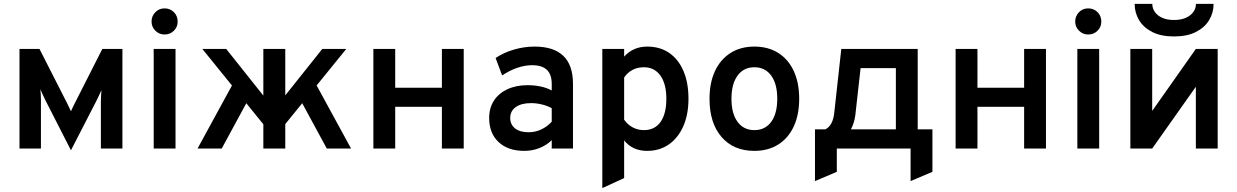

<svg xmlns="http://www.w3.org/2000/svg" viewBox="-20 -762 6347 985"><path d="M344 9 213 -247.5Q206.5 -261 200 -275Q193.5 -289 187 -304Q188.5 -292.5 189.2 -278Q190 -263.5 190 -250V0H80V-511H182.5L324 -233Q330.5 -219.5 335.5 -209.2Q340.5 -199 344 -191Q347.5 -199 352.2 -209.2Q357 -219.5 364 -233L505 -511H608V0H497.5V-241Q497.5 -255 498.5 -271.5Q499.5 -288 500.5 -299.5Q494 -285 487.2 -270.8Q480.5 -256.5 473.5 -242.5Z M768.5 0V-511H880.5V0ZM824 -585Q796.5 -585 777 -604.5Q757.5 -624 757.5 -651.5Q757.5 -679.5 776.8 -699.2Q796 -719 824 -719Q853 -719 872.2 -699.5Q891.5 -680 891.5 -651.5Q891.5 -623.5 872 -604.2Q852.5 -585 824 -585Z M1360.5 -88 1018 -511H1140.5L1360.5 -234.5ZM1409.5 -83.5V-230L1633.5 -511H1756.5ZM993.5 0 1197 -373 1270.5 -282 1117.5 0ZM1331 0V-511H1443.5V0ZM1656.5 0 1503.5 -282 1577.5 -373 1781 0Z M1895.5 0V-511H2007.5V-312H2247V-511H2359V0H2247V-214H2007.5V0Z M2669.5 12Q2585.5 12 2537.5 -33.5Q2489.5 -79 2489.5 -157Q2489.5 -208 2514 -245.8Q2538.5 -283.5 2583 -304.2Q2627.5 -325 2687 -325Q2722 -325 2753.8 -318.2Q2785.5 -311.5 2810.5 -298V-331Q2810.5 -380 2785.5 -403.8Q2760.5 -427.5 2710 -427.5Q2673 -427.5 2633.5 -414Q2594 -400.5 2556 -375L2522.5 -464.5Q2564.5 -492.5 2617 -507.8Q2669.5 -523 2722.5 -523Q2821 -523 2870.2 -475.2Q2919.5 -427.5 2919.5 -332V0H2810.5V-43Q2783.5 -16.5 2747 -2.2Q2710.5 12 2669.5 12ZM2692.5 -83.5Q2725 -83.5 2755.8 -97.5Q2786.5 -111.5 2810.5 -137.5V-207Q2788 -219.5 2759.8 -226.2Q2731.5 -233 2704.5 -233Q2654.5 -233 2626 -212.8Q2597.5 -192.5 2597.5 -157Q2597.5 -123 2622.5 -103.2Q2647.5 -83.5 2692.5 -83.5Z M3070 203V-511H3182V-471.5Q3228.5 -523 3300.5 -523Q3366 -523 3413.2 -490.5Q3460.5 -458 3486.2 -398Q3512 -338 3512 -255.5Q3512 -174.5 3485.5 -114.5Q3459 -54.5 3411.5 -21.2Q3364 12 3300 12Q3262.5 12 3233.2 -1.2Q3204 -14.5 3182 -41.5V151.5ZM3283.5 -94.5Q3339 -94.5 3368.8 -136.5Q3398.5 -178.5 3398.5 -255.5Q3398.5 -331.5 3368 -374.2Q3337.5 -417 3283.5 -417Q3250.5 -417 3225 -403.5Q3199.5 -390 3182 -364.5V-148Q3199.5 -122.5 3226 -108.5Q3252.5 -94.5 3283.5 -94.5Z M3850 12Q3743 12 3681.5 -59.5Q3620 -131 3620 -255Q3620 -337.5 3648 -397.5Q3676 -457.5 3727.8 -490.2Q3779.5 -523 3850 -523Q3921 -523 3972.5 -490.5Q4024 -458 4052 -398Q4080 -338 4080 -255.5Q4080 -173 4052 -113Q4024 -53 3972.5 -20.5Q3921 12 3850 12ZM3850 -94.5Q3905.5 -94.5 3936.5 -137Q3967.5 -179.5 3967.5 -255.5Q3967.5 -332 3936.2 -374.5Q3905 -417 3850 -417Q3795 -417 3763.8 -374.2Q3732.5 -331.5 3732.5 -255Q3732.5 -179.5 3763.8 -137Q3795 -94.5 3850 -94.5Z M4161 167V-98.5H4214.5Q4234 -108.5 4245.2 -129.8Q4256.5 -151 4260 -184L4296 -511H4688V-98.5H4763.5V119.5L4651.5 167V0H4273V119.5ZM4345.5 -98.5H4576V-412.5H4395L4368 -171Q4365 -149 4359 -130.8Q4353 -112.5 4345.5 -98.5Z M4882.5 0V-511H4994.5V-312H5234V-511H5346V0H5234V-214H4994.5V0Z M5507 0V-511H5619V0ZM5562.5 -585Q5535 -585 5515.5 -604.5Q5496 -624 5496 -651.5Q5496 -679.5 5515.2 -699.2Q5534.5 -719 5562.5 -719Q5591.5 -719 5610.8 -699.5Q5630 -680 5630 -651.5Q5630 -623.5 5610.5 -604.2Q5591 -585 5562.5 -585Z M5779 0V-511H5891V-193L6115 -511H6227V0H6115V-317L5891 0ZM6003 -575Q5936 -575 5891 -598Q5846 -621 5823.5 -659Q5801 -697 5801 -742H5891.5Q5891.5 -719.5 5904.5 -700.8Q5917.5 -682 5942.2 -670.8Q5967 -659.5 6003 -659.5Q6039 -659.5 6064 -670.8Q6089 -682 6102.2 -700.8Q6115.5 -719.5 6115.5 -742H6206Q6206 -697 6183.2 -659Q6160.5 -621 6115.2 -598Q6070 -575 6003 -575Z"/></svg>

Font: Overpass SemiBold
Style: Regular
Weight: 600
Designer: Delve Withrington, Dave Bailey, Thomas Jockin
Foundry: Delve Fonts LLC
Version: Version 4.000